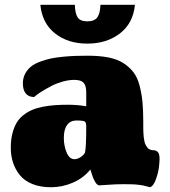

<svg xmlns="http://www.w3.org/2000/svg" viewBox="-20 -766 706 799"><path d="M343.3 -584.5Q262.7 -584.5 209 -627Q155.3 -669.4 147.9 -746.1H291.5Q292.5 -710 303.2 -693.6Q314 -677.2 343.3 -677.2Q373 -677.2 385 -693.8Q397 -710.4 397.9 -746.1H541.5Q534.2 -669.4 479.2 -627Q424.3 -584.5 343.3 -584.5ZM356 -60.5Q326.7 -24.4 282.7 -5.6Q238.8 13.2 192.4 13.2Q147.9 13.2 114.7 -0.2Q81.5 -13.7 62.5 -37.4Q43.5 -61 34.2 -89.6Q24.9 -118.2 24.9 -151.4Q24.9 -184.1 31.5 -210.2Q38.1 -236.3 49.1 -254.9Q60.1 -273.4 77.6 -287.1Q95.2 -300.8 114.3 -308.8Q133.3 -316.9 158.9 -321.8Q184.6 -326.7 209 -328.4Q233.4 -330.1 263.7 -330.1Q281.7 -330.1 300.5 -328.6Q319.3 -327.1 329.1 -325.2L338.9 -323.7V-381.3Q338.9 -410.2 327.6 -421.9Q316.4 -433.6 289.6 -433.6Q266.1 -433.6 240.2 -426.3Q214.4 -418.9 194.3 -408.4Q174.3 -397.9 157.2 -387.5Q140.1 -377 130.9 -369.6L122.1 -362.3Q99.1 -362.3 87.2 -377Q75.2 -391.6 75.2 -418.9Q75.2 -441.4 84.7 -459.2Q94.2 -477.1 109.1 -489Q124 -501 147.2 -509.5Q170.4 -518.1 192.4 -522.7Q214.4 -527.3 243.7 -530Q272.9 -532.7 294.9 -533.4Q316.9 -534.2 344.7 -534.2Q394.5 -534.2 431.4 -526.9Q468.3 -519.5 493.7 -503.2Q519 -486.8 535.4 -465.3Q551.8 -443.8 560.5 -410.9Q569.3 -377.9 572.8 -342.5Q576.2 -307.1 576.2 -257.8Q576.2 -242.7 576.2 -235.4Q576.2 -228 576.7 -215.1Q577.1 -202.1 578.1 -195.6Q579.1 -189 580.8 -179.4Q582.5 -169.9 585.2 -164.8Q587.9 -159.7 591.6 -154.1Q595.2 -148.4 600.6 -145.5Q606 -142.6 612.8 -141.1Q613.3 -141.1 618.9 -140.9Q624.5 -140.6 627.7 -139.4Q630.9 -138.2 635.3 -134.8Q639.6 -131.3 641.8 -123.8Q644 -116.2 644 -104.5Q644 -94.2 641.6 -72Q639.2 -49.8 629.2 -20.8Q619.1 8.3 604 13.2Q601.6 12.7 590.3 9.5Q579.1 6.3 574.5 5.6Q569.8 4.9 557.6 3.2Q545.4 1.5 530.5 1Q515.6 0.5 494.6 0.5Q460.4 0.5 431.4 2.9Q402.3 5.4 393.1 5.4Q375 5.4 356 -60.5ZM334 -132.3Q338.9 -156.2 338.9 -240.2Q338.9 -255.9 332.8 -260.3Q326.7 -264.6 297.9 -264.6Q272.9 -264.6 259.3 -245.8Q245.6 -227.1 245.6 -192.4Q245.6 -159.2 257.3 -131.3Q269 -103.5 290 -103.5Q302.7 -103.5 316.7 -113Q330.6 -122.6 334 -132.3Z"/></svg>

Font: Coustard Black
Style: Regular
Weight: 900
Foundry: vernon adams
Version: Version 1.001;